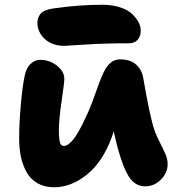

<svg xmlns="http://www.w3.org/2000/svg" viewBox="-20 -793 748 812"><path d="M252 -599.1Q200.2 -599.1 169.2 -628.4Q138.2 -657.7 138.2 -695.8Q138.2 -720.2 152.8 -736.3Q167.5 -752.4 209 -757.8Q315.4 -772.9 413.1 -772.9Q455.1 -772.9 488 -762Q521 -751 539.1 -733.6Q557.1 -716.3 566.2 -698.5Q575.2 -680.7 575.2 -664.1Q575.2 -639.2 562 -624.5Q548.8 -609.9 525.9 -609.9Q423.3 -609.9 339.1 -604.5Q254.9 -599.1 252 -599.1ZM209 -1Q168.5 -1 138.9 -17.8Q109.4 -34.7 92.8 -64.2Q76.2 -93.8 68.6 -129.2Q61 -164.6 61 -207Q61 -272.5 68.1 -351.1Q75.2 -429.7 84 -470.2Q89.8 -503.4 108.2 -521.7Q126.5 -540 149.9 -540Q189.5 -540 220.7 -515.4Q252 -490.7 252 -460Q252 -442.4 240.5 -364.7Q229 -287.1 229 -243.2Q229 -227.5 229.5 -219.2Q230 -210.9 231.7 -199Q233.4 -187 238 -181.4Q242.7 -175.8 250 -175.8Q287.1 -175.8 338.9 -289.1Q354.5 -319.8 369.9 -360.8Q385.3 -401.9 395.3 -430.7Q405.3 -459.5 418.2 -486.8Q431.2 -514.2 448.2 -528.1Q465.3 -542 487.8 -542Q532.2 -542 557.1 -518.6Q582 -495.1 586.9 -457Q608.4 -331.5 627 -262.2Q636.7 -228.5 653.1 -196.5Q669.4 -164.6 679.2 -142.6Q689 -120.6 689 -98.1Q689 -62 660.4 -33.4Q631.8 -4.9 594.2 -4.9Q551.3 -4.9 525.1 -45.9Q499 -86.9 476.1 -173.8Q473.6 -184.1 468.5 -205.1Q463.4 -226.1 460.9 -236.8Q459.5 -232.9 457 -225.1Q454.6 -217.3 453.1 -213.9Q414.6 -108.4 347.7 -54.7Q280.8 -1 209 -1Z"/></svg>

Font: Shantell Sans Bouncy
Style: Regular
Weight: 800
Designer: Stephen Nixon, Anya Danilova, Shantell Martin
Foundry: Arrow Type
Version: Version 1.006;[9816181b4]